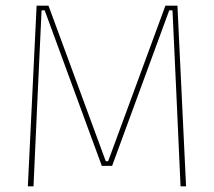

<svg xmlns="http://www.w3.org/2000/svg" viewBox="-20 -659 756 679"><path d="M98.5 0H78.5L109.5 -639H151.5L354 -89H362.5L565 -639H607.5L638 0H618.5L604 -321L590 -622.5H578.5L376.5 -72.5H340L138 -622.5H127L113 -320.5Z"/></svg>

Font: Anek Malayalam Medium Thin
Style: Regular
Weight: 250
Version: Version 1.003